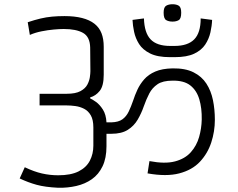

<svg xmlns="http://www.w3.org/2000/svg" viewBox="-20 -924 1124 907"><path d="M255 -37Q193 -40 153 -51Q113 -62 73 -81L97 -134Q141 -113 178.5 -104.5Q216 -96 255 -96Q315 -96 351.5 -114.5Q388 -133 404.5 -165Q421 -197 421 -236V-322Q421 -358 409 -379Q397 -400 377.5 -410Q358 -420 336 -423Q314 -426 295 -426H167V-481H295Q337 -481 360 -493.5Q383 -506 392.5 -524Q402 -542 404.5 -559.5Q407 -577 407 -588L406 -699Q405 -750 372.5 -768.5Q340 -787 281 -787Q262 -787 234 -784.5Q206 -782 176 -776Q146 -770 121 -759L111 -819Q144 -830 171.5 -836.5Q199 -843 226.5 -845.5Q254 -848 285 -848Q332 -848 367.5 -839Q403 -830 426 -812Q449 -794 459.5 -767Q470 -740 470 -703V-571Q470 -518 451 -494.5Q432 -471 406 -464V-459Q416 -455 433.5 -442.5Q451 -430 466 -406.5Q481 -383 483 -346Q493 -346 495 -346Q497 -346 498 -346Q499 -346 506 -346Q540 -347 558.5 -360.5Q577 -374 588 -397Q599 -420 609 -449Q617 -474 629 -500Q641 -526 661 -549Q681 -572 713.5 -586Q746 -600 795 -601Q855 -602 894 -582.5Q933 -563 955 -529Q977 -495 986 -451Q995 -407 995 -358Q995 -303 978 -251Q961 -199 924.5 -160Q888 -121 827 -105Q766 -89 677 -105L686 -163Q759 -149 806.5 -161.5Q854 -174 881.5 -205Q909 -236 920.5 -276.5Q932 -317 933 -359Q934 -413 921.5 -455Q909 -497 879 -520.5Q849 -544 795 -543Q749 -543 724 -526Q699 -509 685 -482Q671 -455 659 -421Q648 -389 630.5 -359Q613 -329 583.5 -310.5Q554 -292 506 -292Q494 -292 489.5 -292Q485 -292 483.5 -292Q482 -292 475 -292L483 -315V-233Q483 -177 464.5 -138.5Q446 -100 414 -77.5Q382 -55 340.5 -45.5Q299 -36 255 -37ZM783 -654Q724 -654 689 -671.5Q654 -689 637 -716Q620 -743 613.5 -773.5Q607 -804 606 -830L660 -837Q662 -769 691.5 -738Q721 -707 784 -707H804Q867 -707 897.5 -738Q928 -769 928 -837L982 -830Q981 -802 974 -771Q967 -740 949.5 -713.5Q932 -687 897.5 -670.5Q863 -654 805 -654ZM795 -822Q777 -822 765 -829Q753 -836 753 -864Q753 -890 765 -897Q777 -904 795 -904Q813 -904 824.5 -897Q836 -890 836 -864Q836 -836 824.5 -829Q813 -822 795 -822Z"/></svg>

Font: Matangi
Style: Regular
Weight: 400
Designer: Prashant Pant
Foundry: The Graphic Ant
Version: Version 3.002